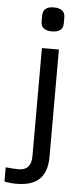

<svg xmlns="http://www.w3.org/2000/svg" viewBox="-113 -728 408 957"><g transform="rotate(5 91.0 -249.0)"><path d="M75 53V-488H160V48Q160 123 123 160Q86 197 7 197Q-26 197 -53 191V120Q-9 124 11 124Q75 124 75 53ZM173 -649V-620Q173 -575 117 -575Q62 -575 62 -620V-649Q62 -695 117 -695Q173 -695 173 -649Z"/></g></svg>

Font: RopaSansRegular
Style: Regular
Weight: 400
Designer: Botio Nikoltchev
Foundry: Botjo Nikoltchev
Version: Version 1.002